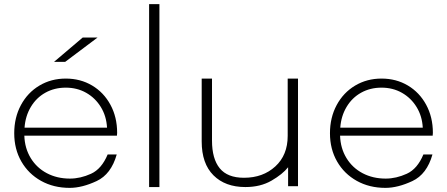

<svg xmlns="http://www.w3.org/2000/svg" viewBox="-20 -907 2168 931"><path d="M547 -249H98Q100 -188 129 -140.5Q158 -93 207.5 -67Q257 -41 319 -41Q370 -41 421.5 -64.5Q473 -88 502 -158H546Q519 -62 448.5 -29Q378 4 318 4Q240 4 179 -30Q118 -64 83.5 -124Q49 -184 49 -261Q49 -337 81.5 -397.5Q114 -458 171 -492Q228 -526 299 -526Q370 -526 426.5 -492.5Q483 -459 515.5 -399Q548 -339 548 -263ZM299 -482Q244 -482 200 -457.5Q156 -433 129.5 -388.5Q103 -344 99 -288H499Q496 -344 469 -388Q442 -432 398 -457Q354 -482 299 -482ZM381 -725H453L296 -607H242Z M703 -887H753V0H703Z M1170 0Q1072 0 1015 -57Q958 -114 958 -221V-526H1008V-225Q1008 -137 1045.5 -91Q1083 -45 1163 -45Q1255 -45 1315 -100Q1375 -155 1375 -248V-526H1425V-4H1377V-96Q1350 -62 1296.5 -31Q1243 0 1170 0Z M2078 -249H1629Q1631 -188 1660 -140.5Q1689 -93 1738.5 -67Q1788 -41 1850 -41Q1901 -41 1952.5 -64.5Q2004 -88 2033 -158H2077Q2050 -62 1979.5 -29Q1909 4 1849 4Q1771 4 1710 -30Q1649 -64 1614.5 -124Q1580 -184 1580 -261Q1580 -337 1612.5 -397.5Q1645 -458 1702 -492Q1759 -526 1830 -526Q1901 -526 1957.5 -492.5Q2014 -459 2046.5 -399Q2079 -339 2079 -263ZM1830 -482Q1775 -482 1731 -457.5Q1687 -433 1660.5 -388.5Q1634 -344 1630 -288H2030Q2027 -344 2000 -388Q1973 -432 1929 -457Q1885 -482 1830 -482Z"/></svg>

Font: Hilab Light
Style: Regular
Weight: 300
Designer: Cristianderson Lima
Foundry: Cristianderson
Version: Version 1.0